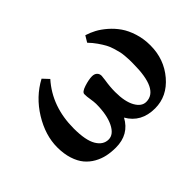

<svg xmlns="http://www.w3.org/2000/svg" viewBox="-89 -651 865 865"><g transform="rotate(-45 343.0 -218.5)"><path d="M678.2 -206.1Q678.2 -118.2 623.8 -54.2Q569.3 9.8 492.2 9.8Q403.8 9.8 363.8 -60.1Q326.2 9.8 242.2 9.8Q213.4 9.8 187.5 4.4Q161.6 -1 137.2 -14.6Q112.8 -28.3 95.2 -49.3Q77.6 -70.3 66.9 -103.3Q56.2 -136.2 56.2 -178.2Q56.2 -254.4 103 -330.6Q149.9 -406.7 225.1 -446.8L252 -418Q168.9 -324.7 168.9 -185.1Q168.9 -109.9 189.9 -74.5Q210.9 -39.1 245.1 -39.1Q277.3 -39.1 298.1 -81.3Q318.8 -123.5 318.8 -192.9Q318.8 -204.6 314.9 -229Q312 -243.7 312 -261.2Q312 -274.4 342.5 -284.2Q373 -293.9 393.1 -293.9Q408.2 -293.9 417 -285.9Q425.8 -277.8 425.8 -264.2L422.9 -238.8Q417 -202.6 417 -169.9Q417 -108.4 436.3 -73.7Q455.6 -39.1 484.9 -39.1Q564.9 -39.1 564.9 -203.1Q564.9 -220.2 564.9 -225.1Q564.9 -230 563.5 -249.3Q562 -268.6 559.6 -279.3Q557.1 -290 551.3 -309.8Q545.4 -329.6 537.1 -344.7Q528.8 -359.9 515.4 -379.2Q502 -398.4 484.9 -416L502.9 -445.8Q525.4 -439 548.1 -427Q570.8 -415 594.7 -394.3Q618.7 -373.5 636.7 -347.7Q654.8 -321.8 666.5 -284.9Q678.2 -248 678.2 -206.1Z"/></g></svg>

Font: Linear Smooth
Style: Bold
Weight: 700
Designer: Philipp H. Poll, Flanker
Foundry: Philipp H. Poll, reworked by Flanker
Version: Version 1.061 | FøM Fix